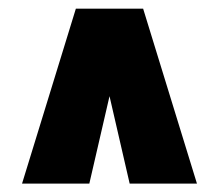

<svg xmlns="http://www.w3.org/2000/svg" viewBox="-20 -739 509 446"><path d="M156.2 -718.8H312.5L437.5 -312.5H281.2L234.4 -515.6L187.5 -312.5H31.2Z"/></svg>

Font: Signwood
Style: Regular
Weight: 400
Designer: GGBotNet
Foundry: GGBotNet
Version: 0.95